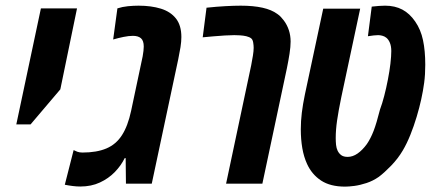

<svg xmlns="http://www.w3.org/2000/svg" viewBox="-20 -660 1573 690"><path d="M38.6 -212.9 127 -629.9H256.8L196.8 -338.9L89.8 -212.9Z M268.6 10.3Q255.4 10.3 241.2 8.5Q227.1 6.8 212.9 3.9L244.6 -120.6Q250 -117.7 257.8 -114.7Q265.6 -111.8 276.4 -111.8Q327.6 -111.8 362.3 -126.5Q397 -141.1 418.2 -174.1Q439.5 -207 451.2 -261.7L492.7 -457.5Q494.6 -468.3 495.6 -477.3Q496.6 -486.3 496.6 -492.7Q496.6 -513.7 486.6 -522.5Q476.6 -531.2 457.5 -531.2Q442.9 -531.2 423.8 -527.3Q404.8 -523.4 386.7 -518.1L401.9 -629.9Q419.9 -635.7 439.9 -637.7Q460 -639.6 478 -639.6Q523.4 -639.6 558.1 -628.9Q592.8 -618.2 612.3 -593.5Q631.8 -568.8 631.8 -526.9Q631.8 -510.7 628.7 -490.7Q625.5 -470.7 620.6 -447.3L525.4 0H432.6L431.6 -91.8H428.2Q415 -64.9 392.6 -41.7Q370.1 -18.6 339.1 -4.2Q308.1 10.3 268.6 10.3Z M792.5 0 882.8 -425.8Q886.2 -443.4 888.9 -460Q891.6 -476.6 891.6 -488.3Q891.6 -496.6 889.9 -507.1Q888.2 -517.6 882.8 -522Q879.9 -524.4 875.5 -526.4Q871.1 -528.3 865.2 -529.8Q855 -532.2 842.3 -533Q829.6 -533.7 821.8 -533.7Q809.1 -533.7 788.3 -532.5Q767.6 -531.2 745.6 -529.3Q723.6 -527.3 708.5 -525.9L722.2 -632.3Q759.3 -636.2 790.3 -637.9Q821.3 -639.6 845.2 -639.6Q890.6 -639.6 923.3 -632.3Q956.1 -625 976.6 -609.9Q983.9 -605 989.5 -598.9Q995.1 -592.8 1000 -586.4Q1011.7 -570.8 1018.1 -551.5Q1024.4 -532.2 1024.4 -510.7Q1024.4 -492.2 1020.5 -467Q1016.6 -441.9 1011.2 -415.5L922.9 0Z M1220.2 10.7Q1167 10.7 1133.8 -11.2Q1100.6 -33.2 1083.5 -70.8Q1071.8 -96.2 1066.4 -127.7Q1061 -159.2 1061 -194.8Q1061 -225.1 1064.7 -255.1Q1068.4 -285.2 1075.7 -320.3L1141.6 -628.9H1274.4L1206.5 -310.5Q1196.3 -261.2 1191.4 -227.1Q1186.5 -192.9 1186.5 -164.1Q1186.5 -151.4 1187.7 -139.4Q1189 -127.4 1193.4 -118.2Q1198.2 -108.4 1206.5 -102.3Q1214.8 -96.2 1229.5 -96.2Q1247.6 -96.2 1264.9 -108.2Q1282.2 -120.1 1298.3 -142.1Q1312 -162.1 1322.5 -189.2Q1333 -216.3 1345.7 -266.6Q1353.5 -287.1 1360.8 -315.4Q1368.2 -343.8 1374 -374Q1379.9 -404.3 1383.1 -431.4Q1386.2 -458.5 1386.2 -476.6Q1386.2 -494.1 1381.1 -506.3Q1376 -518.6 1367.7 -524.9Q1361.3 -529.8 1353.5 -531.7Q1345.7 -533.7 1338.9 -533.7Q1332 -533.7 1323.2 -532.7Q1314.5 -531.7 1302.2 -529.8L1315.9 -636.2Q1329.1 -637.7 1341.8 -638.7Q1354.5 -639.6 1363.8 -639.6Q1399.4 -639.6 1426 -625.5Q1452.6 -611.3 1472.2 -582.5Q1492.2 -553.7 1500.2 -515.6Q1508.3 -477.5 1508.3 -427.2Q1508.3 -392.1 1504.4 -362.8Q1500.5 -333.5 1493.7 -302.7Q1487.3 -273.4 1477.3 -240Q1467.3 -206.5 1454.6 -175Q1441.9 -143.6 1427.7 -119.6Q1410.2 -89.8 1385.3 -64.2Q1360.4 -38.6 1341.3 -24.4Q1320.3 -9.8 1297.1 -2.2Q1273.9 5.4 1253.7 8.1Q1233.4 10.7 1220.2 10.7Z"/></svg>

Font: Open Sans Condensed
Style: Italic
Weight: 400
Width: 3
Italic angle: -12°
Designer: Monotype Design Team
Foundry: Monotype Imaging Inc.
Version: Version 3.000